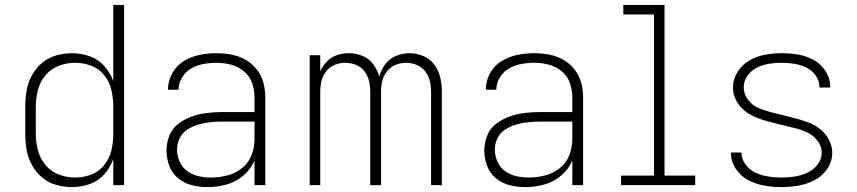

<svg xmlns="http://www.w3.org/2000/svg" viewBox="-20 -755 3496 783"><path d="M274 8Q310 8 345 -4Q380 -16 405 -44Q430 -72 442 -106V0H486V-735H442V-424Q430 -458 405 -486Q380 -514 345 -526Q310 -538 274 -538Q241 -538 209 -529Q177 -520 151.5 -498.5Q126 -477 110 -447.5Q94 -418 88.5 -385.5Q83 -353 83 -320V-210Q83 -177 88.5 -144.5Q94 -112 110 -82.5Q126 -53 151.5 -31.5Q177 -10 209 -1Q241 8 274 8ZM287 -31Q253 -31 220.5 -43Q188 -55 165.5 -82Q143 -109 134.5 -142.5Q126 -176 126 -210V-320Q126 -354 134.5 -387.5Q143 -421 165.5 -448Q188 -475 220.5 -487Q253 -499 287 -499Q321 -499 353 -486.5Q385 -474 406 -447Q427 -420 434.5 -387Q442 -354 442 -320V-210Q442 -176 434.5 -143Q427 -110 406 -83Q385 -56 353 -43.5Q321 -31 287 -31Z M827 8Q866 8 904 -2.5Q942 -13 972.5 -39Q1003 -65 1018 -100V0H1062V-358Q1062 -389 1054 -418.5Q1046 -448 1026.5 -472.5Q1007 -497 980 -512Q953 -527 923 -532.5Q893 -538 862 -538Q828 -538 793.5 -531Q759 -524 729 -505.5Q699 -487 682 -455.5Q665 -424 665 -389H708Q708 -415 722.5 -439Q737 -463 760 -476Q783 -489 809.5 -494Q836 -499 862 -499Q892 -499 921.5 -491.5Q951 -484 974.5 -464.5Q998 -445 1008 -416.5Q1018 -388 1018 -358V-298H884Q853 -298 822 -294Q791 -290 761.5 -279.5Q732 -269 707 -250Q682 -231 670.5 -201.5Q659 -172 659 -141Q659 -109 670.5 -78.5Q682 -48 707 -27.5Q732 -7 763.5 0.5Q795 8 827 8ZM840 -31Q815 -31 790 -36.5Q765 -42 744 -57Q723 -72 712.5 -96Q702 -120 702 -145Q702 -169 713 -191.5Q724 -214 744.5 -227Q765 -240 788.5 -247Q812 -254 836 -256.5Q860 -259 884 -259H1018V-189Q1018 -155 1006 -123Q994 -91 967 -69.5Q940 -48 907 -39.5Q874 -31 840 -31Z M1243 0H1286V-381Q1286 -403 1291 -424.5Q1296 -446 1310 -464Q1324 -482 1345 -490.5Q1366 -499 1388 -499Q1410 -499 1431.5 -490.5Q1453 -482 1466.5 -464Q1480 -446 1485 -424.5Q1490 -403 1490 -381V0H1534V-381Q1534 -403 1539 -424.5Q1544 -446 1558 -464Q1572 -482 1593 -490.5Q1614 -499 1636 -499Q1658 -499 1679 -490.5Q1700 -482 1714 -464Q1728 -446 1733 -424.5Q1738 -403 1738 -381V0H1782V-381Q1782 -410 1775.5 -438.5Q1769 -467 1751.5 -491Q1734 -515 1706.5 -526.5Q1679 -538 1650 -538Q1622 -538 1595 -527Q1568 -516 1551 -493Q1534 -470 1527 -443Q1519 -470 1501.5 -493.5Q1484 -517 1457.5 -527.5Q1431 -538 1402 -538Q1377 -538 1353.5 -530Q1330 -522 1313 -504Q1296 -486 1286 -464V-530H1243Z M2123 8Q2162 8 2200 -2.5Q2238 -13 2268.5 -39Q2299 -65 2314 -100V0H2358V-358Q2358 -389 2350 -418.5Q2342 -448 2322.5 -472.5Q2303 -497 2276 -512Q2249 -527 2219 -532.5Q2189 -538 2158 -538Q2124 -538 2089.5 -531Q2055 -524 2025 -505.5Q1995 -487 1978 -455.5Q1961 -424 1961 -389H2004Q2004 -415 2018.5 -439Q2033 -463 2056 -476Q2079 -489 2105.5 -494Q2132 -499 2158 -499Q2188 -499 2217.5 -491.5Q2247 -484 2270.5 -464.5Q2294 -445 2304 -416.5Q2314 -388 2314 -358V-298H2180Q2149 -298 2118 -294Q2087 -290 2057.5 -279.5Q2028 -269 2003 -250Q1978 -231 1966.5 -201.5Q1955 -172 1955 -141Q1955 -109 1966.5 -78.5Q1978 -48 2003 -27.5Q2028 -7 2059.5 0.5Q2091 8 2123 8ZM2136 -31Q2111 -31 2086 -36.5Q2061 -42 2040 -57Q2019 -72 2008.5 -96Q1998 -120 1998 -145Q1998 -169 2009 -191.5Q2020 -214 2040.5 -227Q2061 -240 2084.5 -247Q2108 -254 2132 -256.5Q2156 -259 2180 -259H2314V-189Q2314 -155 2302 -123Q2290 -91 2263 -69.5Q2236 -48 2203 -39.5Q2170 -31 2136 -31Z M2513 0H2815V-39H2690V-735H2522V-696H2647V-39H2513Z M3167 8Q3202 8 3236.5 2Q3271 -4 3302.5 -20.5Q3334 -37 3354 -67Q3374 -97 3374 -132Q3374 -159 3361 -184Q3348 -209 3327 -226.5Q3306 -244 3280.5 -254Q3255 -264 3229 -271Q3203 -278 3176.5 -284.5Q3150 -291 3123.5 -297.5Q3097 -304 3072 -315Q3047 -326 3030 -349Q3013 -372 3013 -399Q3013 -425 3028.5 -446.5Q3044 -468 3067.5 -479.5Q3091 -491 3116.5 -495Q3142 -499 3168 -499Q3193 -499 3218.5 -495Q3244 -491 3267.5 -480Q3291 -469 3306.5 -447Q3322 -425 3322 -400V-398H3366V-401Q3366 -435 3347 -464.5Q3328 -494 3298 -510.5Q3268 -527 3234.5 -532.5Q3201 -538 3168 -538Q3134 -538 3100.5 -532Q3067 -526 3037 -509Q3007 -492 2988 -462Q2969 -432 2969 -398Q2969 -371 2982 -346Q2995 -321 3016 -304Q3037 -287 3062.5 -276.5Q3088 -266 3114 -259.5Q3140 -253 3166.5 -246Q3193 -239 3219.5 -233Q3246 -227 3271 -215.5Q3296 -204 3313.5 -181.5Q3331 -159 3331 -132Q3331 -105 3313.5 -83Q3296 -61 3271.5 -50Q3247 -39 3220.5 -35Q3194 -31 3167 -31Q3140 -31 3113.5 -35Q3087 -39 3062.5 -50Q3038 -61 3021 -83Q3004 -105 3004 -132V-133H2961V-131Q2961 -96 2981 -66Q3001 -36 3032 -20Q3063 -4 3097.5 2Q3132 8 3167 8Z"/></svg>

Font: Iosevka Sparkle Extralight
Style: Regular
Weight: 200
Designer: Belleve Invis
Foundry: Belleve Invis
Version: Version 4.5.0; ttfautohint (v1.8.3)